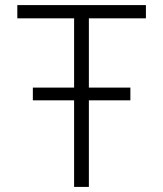

<svg xmlns="http://www.w3.org/2000/svg" viewBox="-20 -734 640 754"><path d="M271 0V-340H109V-390H271V-662H48V-714H553V-662H329V-390H492V-340H329V0Z"/></svg>

Font: Noto Sans Mono Light
Style: Regular
Weight: 300
Designer: Monotype Design Team
Foundry: Monotype Imaging Inc.
Version: Version 2.014; ttfautohint (v1.8.4.7-5d5b)